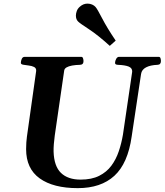

<svg xmlns="http://www.w3.org/2000/svg" viewBox="-20 -999 887 1034"><path d="M398.9 14.2Q267.1 14.2 193.8 -38.3Q120.6 -90.8 120.6 -195.8Q120.6 -213.9 121.8 -231.7Q123 -249.5 125 -263.2L174.8 -617.2Q175.8 -632.3 163.3 -638.4Q150.9 -644.5 134.5 -646.2Q118.2 -647.9 105.2 -650.4Q92.3 -652.8 92.3 -660.2Q92.3 -670.9 97.2 -681.9Q102.1 -692.9 113.3 -692.9H417.5Q424.8 -692.9 427.2 -684.8Q429.7 -676.8 429.7 -669.9Q429.7 -650.4 410.6 -649.9Q386.7 -649.4 368.2 -646Q349.6 -642.6 338.4 -636Q327.1 -629.4 325.7 -618.7L274.9 -269Q272 -247.1 270 -223.6Q268.1 -200.2 268.6 -182.6Q271 -104 308.3 -67.9Q345.7 -31.7 414.1 -31.7Q473.6 -31.7 513.9 -52Q554.2 -72.3 579.6 -106.4Q605 -140.6 619.6 -184.1Q634.3 -227.5 642.1 -273.9L691.9 -612.8Q692.9 -632.3 673.3 -640.4Q653.8 -648.4 614.7 -649.9Q599.6 -650.4 599.6 -660.2Q599.6 -670.9 605.7 -681.9Q611.8 -692.9 621.1 -692.9H834.5Q842.3 -692.9 844.5 -684.8Q846.7 -676.8 846.7 -670.4Q846.7 -650.4 828.1 -649.9Q789.6 -648.4 766.4 -636.2Q743.2 -624 739.7 -600.6L689 -263.2Q668.5 -118.7 595.9 -52.2Q523.4 14.2 398.9 14.2ZM571.3 -752Q505.4 -811.5 458 -842.3Q410.6 -873 400.4 -883.3Q388.7 -895 388.7 -915Q388.7 -926.8 393.6 -939.9Q398.4 -953.1 410.6 -963.4Q428.7 -979.5 451.2 -979.5Q464.8 -979.5 476.3 -974.4Q487.8 -969.2 494.1 -961.9Q503.9 -951.2 530 -900.4Q556.2 -849.6 603 -780.3Z"/></svg>

Font: Gelasio SemiBold
Style: Italic
Weight: 600
Italic angle: -8.5°
Designer: Eben Sorkin
Foundry: Eben Sorkin
Version: Version 1.008